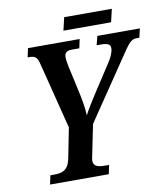

<svg xmlns="http://www.w3.org/2000/svg" viewBox="-91 -916 870 992"><g transform="rotate(-10 344.0 -419.5)"><path d="M297 -771H547L563 -839H313ZM91 0H399L409 -47H389C353 -47 327 -53 327 -83C327 -89 329 -100 332 -113L364 -270L578 -586C618 -646 633 -667 661 -667H677L688 -714H465L453 -667H474C511 -667 525 -659 525 -640C525 -619 515 -596 495 -565L407 -430C376 -382 353 -345 340 -319C339 -358 330 -406 321 -447L304 -524C295 -564 284 -609 284 -635C284 -655 295 -667 322 -667H362L372 -714H101L91 -667H102C136 -667 143 -652 152 -614L238 -274L206 -112C194 -56 161 -47 124 -47H101Z"/></g></svg>

Font: Noto Serif Condensed SemiBold
Style: Italic
Weight: 600
Width: 3
Italic angle: -12°
Designer: Monotype Design Team
Foundry: Monotype Imaging Inc.
Version: Version 2.014